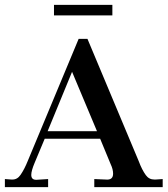

<svg xmlns="http://www.w3.org/2000/svg" viewBox="-40 -766 686 786"><path d="M-20 0V-33L7 -31H11Q31 -31 44 -50Q60 -73 74 -108L282 -607H318L528 -106Q541 -71 557 -49Q570 -31 592 -31H597L626 -33V0H346V-33L393 -31Q423 -28 423 -55Q423 -73 413 -94L370 -198H143L102 -100Q88 -67 88 -50Q88 -29 110 -30L157 -33V0ZM181 -703V-746H420V-703ZM155 -229H357L255 -472Z"/></svg>

Font: UnnaMedium
Style: Regular
Weight: 500
Designer: Jorge de Buen Unna
Foundry: Omnibus-Type
Version: Version 2.008;hotconv 1.0.109;makeotfexe 2.5.65596